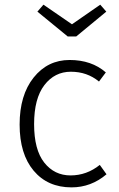

<svg xmlns="http://www.w3.org/2000/svg" viewBox="-20 -791 509 822"><path d="M433.1 -481 403.8 -441.9Q353 -483.9 283.4 -483.9Q213.9 -483.9 169.9 -426.5Q126 -369.1 126 -259.5Q126 -149.9 169.4 -95Q212.9 -40 282 -40Q351.1 -40 407.2 -85L436 -44.9Q370.1 11.2 286.1 11.2Q184.1 11.2 124 -60.3Q64 -131.8 64 -257.8Q64 -383.8 124 -459Q184.1 -534.2 278.1 -534.2Q372.1 -534.2 433.1 -481ZM435.1 -741.2 306.2 -634.8H270L140.1 -741.2L166 -771L288.1 -687L409.2 -771Z"/></svg>

Font: FiraSans-Light
Style: Regular
Weight: 300
Designer: Carrois Corporate & Edenspiekermann AG
Foundry: Carrois Corporate GbR & Edenspiekermann AG
Version: Version 3.106;PS 003.106;hotconv 1.0.70;makeotf.lib2.5.58329